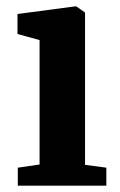

<svg xmlns="http://www.w3.org/2000/svg" viewBox="-20 -584 377 604"><path d="M36 0V-56.5L104.5 -66.5V-458L35 -477V-540L217 -564H220L247.5 -544.5V-65.5L314.5 -56.5V0Z"/></svg>

Font: Merriweather 28pt
Style: Bold
Weight: 700
Version: Version 2.100